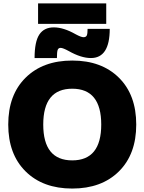

<svg xmlns="http://www.w3.org/2000/svg" viewBox="-20 -1095 846 1125"><path d="M129.9 -90.8Q28.3 -191.4 28.3 -365.2Q28.3 -539.1 129.9 -639.6Q231.4 -740.2 403.3 -740.2Q575.2 -740.2 676.8 -639.6Q778.3 -539.1 778.3 -365.2Q778.3 -191.4 676.8 -90.8Q575.2 9.8 403.3 9.8Q231.4 9.8 129.9 -90.8ZM182.6 -754.9Q182.6 -850.6 210.4 -892.6Q238.3 -934.6 295.4 -934.6Q352.5 -934.6 422.9 -894.5Q455.1 -877 469.2 -877Q483.4 -877 488.3 -886.7Q493.2 -896.5 493.2 -925.8H623Q623 -754.9 512.7 -754.9Q455.1 -754.9 382.8 -795.9Q348.6 -814.5 335.4 -814.5Q322.3 -814.5 317.9 -802.7Q313.5 -791 313.5 -754.9ZM203.1 -955.1V-1075.2H602.5V-955.1ZM403.3 -575.2Q233.4 -575.2 233.4 -365.2Q233.4 -155.3 403.3 -155.3Q573.2 -155.3 573.2 -365.2Q573.2 -575.2 403.3 -575.2Z"/></svg>

Font: GenEi M Gothic v2 Black
Style: Regular
Weight: 900
Version: Version 2.0